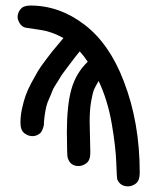

<svg xmlns="http://www.w3.org/2000/svg" viewBox="-20 -659 565 687"><path d="M43 -598.1Q43 -613.3 53.5 -626.2Q64 -639.2 88.9 -639.2Q192.9 -639.2 282.5 -570.6Q372.1 -502 422.9 -368.2Q480 -221.2 480 -41Q480 -13.2 466.6 -2.7Q453.1 7.8 438 7.8Q411.1 7.8 399.9 -16.1Q397.9 -21 396 -77.9Q394 -134.8 379.6 -217.8Q365.2 -300.8 333 -369.1Q323.2 -353 317.6 -341.1Q312 -329.1 306.4 -298.1Q300.8 -267.1 300.8 -223.1Q300.8 -204.1 302 -168Q303.2 -131.8 303.2 -112.8Q303.2 -85.9 289.6 -75.4Q275.9 -64.9 261.2 -64.9Q232.4 -64.9 223.1 -91.8Q220.2 -98.6 220.2 -122.1Q220.2 -143.1 219.7 -159.9Q219.2 -176.8 219.2 -184.1Q219.2 -282.2 235.6 -340.1Q252 -397.9 293.9 -438L279.8 -458L265.1 -475.1Q264.2 -474.1 248 -453.6Q231.9 -433.1 230 -429.9Q228 -426.8 213.6 -408Q199.2 -389.2 196 -383.1Q192.9 -377 181.4 -359.4Q169.9 -341.8 167 -333Q164.1 -324.2 156.5 -307.6Q148.9 -291 146 -279.1Q143.1 -267.1 140.6 -251Q138.2 -234.9 137.2 -220.2Q137.2 -217.3 137.2 -214.1Q137.2 -210.9 134.5 -202.4Q131.8 -193.8 128.4 -188Q125 -182.1 116 -177Q106.9 -171.9 95.2 -171.9Q81.1 -171.9 67.1 -182.4Q53.2 -192.9 53.2 -220.2Q53.2 -244.1 58.6 -269.5Q64 -294.9 71.5 -316.4Q79.1 -337.9 92.5 -363Q106 -388.2 115.5 -404.1Q125 -419.9 142.1 -442.4Q159.2 -464.8 166.5 -474.4Q173.8 -483.9 189.9 -502.4Q206.1 -521 207 -522.9Q165 -545.9 127.9 -551.5Q90.8 -557.1 74 -559.6Q57.1 -562 47.9 -580.1Q43 -590.3 43 -598.1Z"/></svg>

Font: CMU Typewriter Text
Style: Bold
Weight: 700
Version: Version 0.7.0